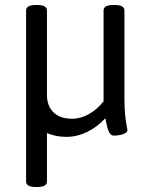

<svg xmlns="http://www.w3.org/2000/svg" viewBox="-20 -545 606 773"><path d="M441 -525Q481 -525 481 -503V-148Q481 -107 484 -80Q487 -53 490 -38.5Q493 -24 493 -22Q493 -15 486.5 -10.5Q480 -6 471 -3.5Q462 -1 453 0Q444 1 439 1Q427 1 420.5 -10.5Q414 -22 410.5 -38.5Q407 -55 404 -69Q372 -34 331 -14Q290 6 248 6Q219 6 193.5 -1Q168 -8 150 -18L169 -47V186Q169 208 129 208H125Q85 208 85 186V-503Q85 -525 125 -525H129Q169 -525 169 -503V-164Q169 -118 195.5 -92.5Q222 -67 271 -67Q305 -67 338.5 -86Q372 -105 397 -137V-503Q397 -525 437 -525Z"/></svg>

Font: Asap VF Beta
Style: Regular
Weight: 400
Designer: Pablo Cosgaya
Foundry: Pablo Cosgaya
Version: Version 1.007